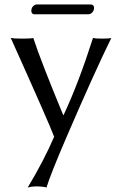

<svg xmlns="http://www.w3.org/2000/svg" viewBox="-20 -602 546 859"><path d="M27.8 -432.1Q42.5 -429.2 80.1 -429.2Q116.2 -429.2 128.9 -432.1Q162.6 -329.1 262.7 -87.4H264.6Q332 -231.4 396 -432.1Q406.7 -429.2 435.1 -429.2Q467.8 -429.2 478 -432.1Q401.9 -277.3 276.4 14.2Q205.6 178.7 188 236.8Q171.4 231.9 139.2 231.9Q120.6 232.4 104 236.8Q176.8 115.7 222.2 9.8Q199.7 -50.8 30.8 -426.3Q28.8 -429.7 27.8 -432.1ZM377 -538.1H132.8Q120.6 -539.6 120.1 -553.2Q120.1 -570.3 134.3 -579.1Q138.7 -581.5 142.1 -582H387.2Q399.9 -580.6 400.9 -567.9Q400.9 -549.8 385.7 -540.5Q380.9 -538.6 377 -538.1Z"/></svg>

Font: Linux Biolinum O
Style: Regular
Weight: 400
Designer: Philipp H. Poll
Foundry: Philipp H. Poll
Version: Version 1.0.4